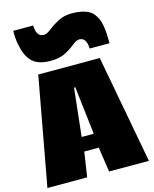

<svg xmlns="http://www.w3.org/2000/svg" viewBox="-158 -1232 1072 1335"><g transform="rotate(-15 378.5 -564.5)"><path d="M13.2 0ZM690.9 -860.8H547.9Q547.9 -895 534.9 -918Q522 -940.9 494.1 -940.9Q484.4 -940.9 473.9 -936.3Q463.4 -931.6 459 -928.7Q454.6 -925.8 443.8 -917Q401.9 -883.3 362.3 -865.7Q322.8 -848.1 264.6 -848.1Q181.2 -848.1 138.7 -884.8Q96.2 -921.4 79.1 -997.6Q65.9 -1043.5 65.9 -1117.2H210.4Q210.4 -1081.5 223.1 -1058.3Q235.8 -1035.2 265.1 -1035.2Q268.6 -1035.2 272 -1035.6Q275.4 -1036.1 278.8 -1037.1Q282.2 -1038.1 284.9 -1038.8Q287.6 -1039.6 291.3 -1041.7Q294.9 -1043.9 296.6 -1044.9Q298.3 -1045.9 302.5 -1048.6Q306.6 -1051.3 307.6 -1052Q308.6 -1052.7 313 -1055.9Q317.4 -1059.1 317.9 -1059.6Q343.8 -1078.6 355 -1085.9Q366.2 -1093.3 390.4 -1106.2Q414.6 -1119.1 439 -1124.3Q463.4 -1129.4 492.7 -1129.4Q529.8 -1129.4 558.8 -1123.3Q587.9 -1117.2 608.9 -1106.2Q629.9 -1095.2 644.5 -1076.9Q659.2 -1058.6 668.2 -1038.1Q677.2 -1017.6 682.4 -988Q687.5 -958.5 689.2 -929.4Q690.9 -900.4 690.9 -860.8ZM381.8 -626.5H372.6L335 -281.2H421.9ZM326.2 -178.7 299.3 0H13.2L155.8 -778.8H598.6L743.7 0H457L430.7 -178.7Z"/></g></svg>

Font: Coda
Style: Heavy
Weight: 800
Version: Version 2.000; ttfautohint (v0.8) -r 50 -G 200 -x